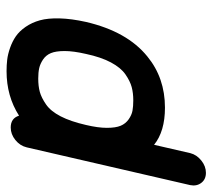

<svg xmlns="http://www.w3.org/2000/svg" viewBox="-52 -466 663 600"><g transform="rotate(-90 280.0 -165.5)"><path d="M412 -229Q421 -268 421 -295.5Q421 -323 414.5 -338.5Q408 -354 394.5 -363Q381 -372 367.5 -375Q354 -378 335 -378Q311 -378 293 -373Q275 -368 254 -353.5Q233 -339 217 -308Q201 -277 190 -229Q181 -191 181 -163.5Q181 -136 187.5 -120.5Q194 -105 207.5 -95.5Q221 -86 234.5 -83.5Q248 -81 267 -81Q290 -81 308.5 -86Q327 -91 348 -105.5Q369 -120 385.5 -151Q402 -182 412 -229ZM358 -477Q377 -477 394 -475Q411 -473 431 -466Q451 -459 467 -448Q483 -437 496.5 -417.5Q510 -398 517 -373Q524 -348 523 -311Q522 -274 512 -229Q482 -100 404 -37Q337 18 244 18Q170 18 128 -16L102 97Q97 117 79 131.5Q61 146 40.5 146Q20 146 9 131.5Q-2 117 2 97L120 -414Q125 -435 143 -449.5Q161 -464 182 -464Q211 -464 219 -438Q280 -477 358 -477Z"/></g></svg>

Font: Brass Mono
Style: Bold Italic
Weight: 700
Italic angle: -13°
Monospace: yes
Version: Version 1.000; ttfautohint (v1.8.3) -l 8 -r 50 -G 200 -x 14 